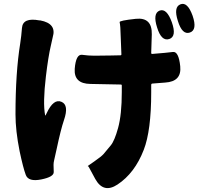

<svg xmlns="http://www.w3.org/2000/svg" viewBox="-20 -865 1040 979"><path d="M579 76Q508 123 466 48L433 -13Q429 -19 427 -18Q425 -17 461 -42Q497 -67 508 -79.5Q519 -92 545 -124Q564 -147 582 -212Q601 -281 601 -395V-429Q601 -434 596 -434L441 -437Q356 -438 361 -514Q367 -590 399 -585.5Q431 -581 461 -581Q503 -581 545 -582L594 -583Q599 -583 599 -588L596 -665Q595 -706 593.5 -725Q592 -744 590 -752Q588 -760 672 -769Q756 -778 754 -690L751 -595Q751 -590 756 -590Q832 -596 861.5 -600Q891 -604 899 -527Q907 -449 822 -444L758 -439Q751 -439 751 -432V-394Q751 -199 713 -101Q667 18 579 76ZM190 50Q125 63 111.5 27Q98 -9 80 -94Q59 -199 59 -282Q59 -495 83 -643Q89 -682 92 -722Q96 -777 181 -761H185Q270 -745 249 -676Q248 -671 239 -631Q226 -576 214 -475Q198 -340 210 -278Q211 -273 213 -278L218 -288Q253 -363 293 -346Q333 -330 306 -252Q290 -205 269 -106Q260 -64 256.5 -50Q253 -36 253 -24.5Q253 -13 254 12Q255 37 190 50ZM843 -666Q803 -653 781 -725Q758 -797 794 -811Q830 -824 856 -752Q882 -679 843 -666ZM948 -699Q909 -686 887 -758Q864 -829 900 -843Q936 -857 962 -785Q987 -712 948 -699Z"/></svg>

Font: Resource Han Rounded KR Heavy
Style: Regular
Weight: 900
Designer: Cyano Hao (round all glyphs); Ryoko NISHIZUKA 西塚涼子 (kana, bopomofo & ideographs); Paul D. Hunt (Latin, Greek & Cyrillic)
Foundry: Cyano Hao
Version: 0.990